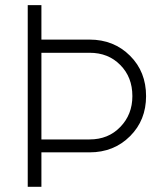

<svg xmlns="http://www.w3.org/2000/svg" viewBox="-20 -720 627 740"><path d="M325.2 -567.4Q418.9 -567.4 481.4 -504.9Q543 -443.4 543 -349.6Q543 -256.8 481.4 -195.3Q418.9 -132.8 325.2 -132.8Q263.7 -132.8 139.6 -132.8Q139.6 -99.6 139.6 0Q127 0 86.9 0Q86.9 -174.8 86.9 -700.2Q100.6 -700.2 139.6 -700.2Q139.6 -667 139.6 -567.4Q186.5 -567.4 325.2 -567.4ZM325.2 -182.6Q397.5 -182.6 443.4 -230.5Q490.2 -278.3 490.2 -349.6Q490.2 -422.9 443.4 -469.7Q397.5 -516.6 325.2 -516.6Q263.7 -516.6 139.6 -516.6Q139.6 -433.6 139.6 -182.6Q186.5 -182.6 325.2 -182.6Z"/></svg>

Font: LeFont
Style: ExtraLight
Weight: 200
Designer: Leryon MEDIA
Version: Version 1.0